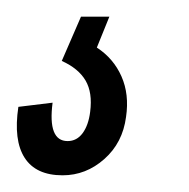

<svg xmlns="http://www.w3.org/2000/svg" viewBox="-70 -20 226 230"><path d="M5 190Q-27 190 -40.5 169Q-54 148 -48 108L-7 103Q-10 126 -5.5 137.5Q-1 149 11 149Q22 149 29 139.5Q36 130 38 114Q41 91 32.5 76.5Q24 62 4 53L27 0H61L46 37Q66 50 75.5 71.5Q85 93 81 120Q77 151 55 170.5Q33 190 5 190Z"/></svg>

Font: Pathway Extreme Condensed Thin
Style: Italic
Weight: 250
Width: 3
Italic angle: -8°
Version: Version 1.001;gftools[0.9.26]